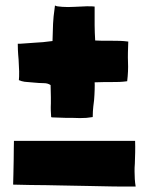

<svg xmlns="http://www.w3.org/2000/svg" viewBox="-20 -686 541 702"><path d="M246 -255C264 -254 281 -254 296 -255L319 -258C319 -287 323 -311 324 -320C326 -343 327 -378 326 -385C347 -386 373 -386 388 -386C408 -386 424 -386 445 -389C448 -414 449 -437 448 -459C447 -481 448 -506 449 -534C427 -537 408 -537 389 -537C357 -537 339 -537 328 -538C327 -557 326 -576 326 -594V-662C321 -663 311 -663 297 -663C282 -662 267 -662 252 -661C236 -660 221 -660 208 -661C194 -662 185 -663 181 -666L176 -626C175 -617 175 -608 174 -599C174 -594 173 -565 172 -536C141 -532 131 -531 109 -530C94 -529 80 -528 67 -527C54 -526 54 -526 45 -526C45 -493 48 -472 48 -468C49 -453 49 -439 50 -425C50 -411 50 -400 49 -393C57 -390 62 -388 70 -387C81 -386 92 -385 105 -384C117 -383 127 -382 139 -382C150 -382 157 -380 165 -375C165 -368 166 -335 166 -331V-308C165 -290 166 -272 167 -259C167 -256 170 -257 194 -256C210 -255 227 -255 246 -255ZM476 -4C473 -22 472 -40 472 -59C472 -68 472 -78 473 -87C474 -115 475 -143 474 -171H340H237H138H31C31 -166 30 -134 30 -100C30 -71 28 -24 28 -11C67 -10 117 -9 149 -9C181 -8 215 -8 252 -7C289 -6 323 -6 355 -5C385 -4 403 -4 476 -4Z"/></svg>

Font: Londrina Solid CC
Style: CC
Weight: 400
Designer: Marcelo Magalhaes
Foundry: Tipos Pereira
Version: Version 1.003;FEAKit 1.0